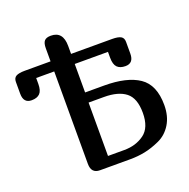

<svg xmlns="http://www.w3.org/2000/svg" viewBox="-146 -830 934 950"><g transform="rotate(-20 320.5 -354.5)"><path d="M384 -387Q504 -387 567.5 -344Q631 -301 631 -195Q631 -136 605.5 -94.5Q580 -53 538 -34Q496 -15 458.5 -7.5Q421 0 382 0H222Q176 0 176 -50V-537H81V-506Q81 -471 66.5 -456Q52 -441 23 -441Q-20 -441 -20 -491V-553Q-20 -574 -5.5 -582Q9 -590 40 -590H176V-659Q176 -686 186 -697.5Q196 -709 220 -709Q284 -709 284 -632V-590H500Q531 -590 545.5 -582Q560 -574 560 -553V-491Q560 -441 517 -441Q488 -441 473.5 -456Q459 -471 459 -506V-537H284V-387ZM369 -53Q430 -53 474 -85Q518 -117 518 -195Q518 -272 478.5 -303Q439 -334 364 -334H283V-53Z"/></g></svg>

Font: Marmelad
Style: Regular
Weight: 400
Designer: Manvel Shmavonyan
Foundry: Cyreal
Version: Version 1.001;PS 001.001;hotconv 1.0.88;makeotf.lib2.5.64775